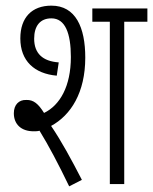

<svg xmlns="http://www.w3.org/2000/svg" viewBox="-20 -652 542 680"><path d="M99 -187C106 -187 113 -187 120 -189C152 -137 187 -71 225 8L270 -15C233 -87 197 -153 161 -206C231 -244 282 -324 282 -448C282 -555 248 -632 162 -632C93 -632 52 -590 52 -516C52 -436 102 -391 181 -384L188 -431C131 -435 101 -463 101 -515C101 -560 122 -587 162 -587C211 -587 231 -534 231 -450C231 -346 192 -279 136 -252C116 -284 99 -299 73 -298C47 -299 29 -281 29 -251C29 -212 55 -187 99 -187ZM420 -575H502V-622H307V-575H369V0H420Z"/></svg>

Font: Noto Sans Devanagari ExtraCondensed Light
Style: Regular
Weight: 300
Width: 2
Designer: Jelle Bosma - Monotype Design Team
Foundry: Monotype Imaging Inc.
Version: Version 2.004